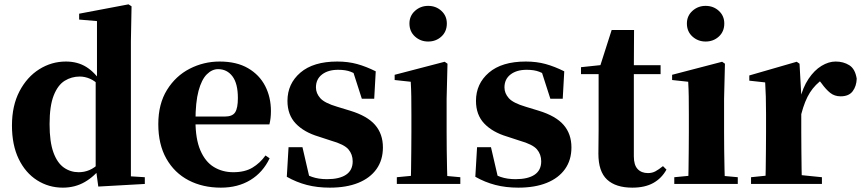

<svg xmlns="http://www.w3.org/2000/svg" viewBox="-20 -846 3962 883"><path d="M269 17Q204 17 150.5 -17Q97 -51 66 -115Q35 -179 35 -269Q35 -360 69.5 -426Q104 -492 160.5 -527.5Q217 -563 283 -563Q337 -563 377 -538Q417 -513 450 -462H459L440 -450Q417 -474 393.5 -484Q370 -494 347 -494Q309 -494 277.5 -474.5Q246 -455 227 -407Q208 -359 208 -275Q208 -194 225.5 -145.5Q243 -97 273.5 -75.5Q304 -54 342 -54Q368 -54 391.5 -64Q415 -74 437 -96L459 -80H448Q415 -35 370 -9Q325 17 269 17ZM432 12 420 -77V-79V-471L426 -483V-749L344 -756V-783L571 -826L585 -817L582 -657V-35L646 -31V0Z M996 17Q912 17 847 -17Q782 -51 745 -116.5Q708 -182 708 -275Q708 -368 748 -432.5Q788 -497 852.5 -530Q917 -563 990 -563Q1068 -563 1120.5 -532.5Q1173 -502 1199.5 -450.5Q1226 -399 1226 -335Q1226 -301 1219 -274H777V-310H1014Q1049 -310 1061.5 -329.5Q1074 -349 1074 -395Q1074 -462 1049 -495Q1024 -528 983 -528Q955 -528 931 -504Q907 -480 893 -428Q879 -376 879 -290Q879 -207 901.5 -154.5Q924 -102 963.5 -78Q1003 -54 1053 -54Q1106 -54 1141 -75Q1176 -96 1201 -131L1220 -118Q1189 -53 1131.5 -18Q1074 17 996 17Z M1497 17Q1439 17 1391 4.5Q1343 -8 1299 -33L1307 -169H1371L1405 -22L1351 -29V-65Q1385 -43 1415 -32.5Q1445 -22 1484 -22Q1541 -22 1571.5 -42.5Q1602 -63 1602 -104Q1602 -136 1582.5 -159Q1563 -182 1503 -199L1445 -218Q1378 -238 1340 -278Q1302 -318 1302 -382Q1302 -461 1361.5 -512Q1421 -563 1531 -563Q1581 -563 1622.5 -551.5Q1664 -540 1708 -518L1701 -392H1644L1598 -535L1646 -517V-487Q1616 -507 1593 -516Q1570 -525 1535 -525Q1489 -525 1461 -503.5Q1433 -482 1433 -444Q1433 -417 1453 -394.5Q1473 -372 1531 -355L1590 -337Q1669 -313 1705 -271.5Q1741 -230 1741 -168Q1741 -110 1711.5 -68.5Q1682 -27 1627.5 -5Q1573 17 1497 17Z M1805 0V-31L1910 -41H1988L2097 -31V0ZM1869 0Q1870 -26 1870.5 -68.5Q1871 -111 1871.5 -157Q1872 -203 1872 -238V-318Q1872 -368 1871.5 -401.5Q1871 -435 1869 -470L1795 -478V-502L2025 -562L2038 -553L2034 -392V-238Q2034 -203 2034.5 -157Q2035 -111 2036 -68.5Q2037 -26 2038 0ZM1949 -655Q1914 -655 1888.5 -678Q1863 -701 1863 -738Q1863 -773 1888.5 -796Q1914 -819 1949 -819Q1985 -819 2010 -796Q2035 -773 2035 -738Q2035 -701 2010 -678Q1985 -655 1949 -655Z M2364 17Q2306 17 2258 4.5Q2210 -8 2166 -33L2174 -169H2238L2272 -22L2218 -29V-65Q2252 -43 2282 -32.5Q2312 -22 2351 -22Q2408 -22 2438.5 -42.5Q2469 -63 2469 -104Q2469 -136 2449.5 -159Q2430 -182 2370 -199L2312 -218Q2245 -238 2207 -278Q2169 -318 2169 -382Q2169 -461 2228.5 -512Q2288 -563 2398 -563Q2448 -563 2489.5 -551.5Q2531 -540 2575 -518L2568 -392H2511L2465 -535L2513 -517V-487Q2483 -507 2460 -516Q2437 -525 2402 -525Q2356 -525 2328 -503.5Q2300 -482 2300 -444Q2300 -417 2320 -394.5Q2340 -372 2398 -355L2457 -337Q2536 -313 2572 -271.5Q2608 -230 2608 -168Q2608 -110 2578.5 -68.5Q2549 -27 2494.5 -5Q2440 17 2364 17Z M2815 -505V-546H3018V-505ZM2888 17Q2812 17 2772 -20Q2732 -57 2732 -139Q2732 -169 2732.5 -193.5Q2733 -218 2733 -249V-505H2652V-537L2756 -548L2738 -536L2793 -708H2896L2895 -529V-519V-127Q2895 -87 2912.5 -68.5Q2930 -50 2960 -50Q2979 -50 2994 -58Q3009 -66 3029 -82L3045 -66Q3023 -26 2984.5 -4.5Q2946 17 2888 17Z M3081 0V-31L3186 -41H3264L3373 -31V0ZM3145 0Q3146 -26 3146.5 -68.5Q3147 -111 3147.5 -157Q3148 -203 3148 -238V-318Q3148 -368 3147.5 -401.5Q3147 -435 3145 -470L3071 -478V-502L3301 -562L3314 -553L3310 -392V-238Q3310 -203 3310.5 -157Q3311 -111 3312 -68.5Q3313 -26 3314 0ZM3225 -655Q3190 -655 3164.5 -678Q3139 -701 3139 -738Q3139 -773 3164.5 -796Q3190 -819 3225 -819Q3261 -819 3286 -796Q3311 -773 3311 -738Q3311 -701 3286 -678Q3261 -655 3225 -655Z M3434 0V-31L3541 -42H3651L3760 -31V0ZM3499 0Q3501 -26 3501.5 -68.5Q3502 -111 3502.5 -157Q3503 -203 3503 -238V-321Q3503 -371 3502 -401Q3501 -431 3499 -467L3426 -475V-499L3644 -562L3657 -553L3665 -409V-408V-238Q3665 -203 3665.5 -157Q3666 -111 3666.5 -68.5Q3667 -26 3668 0ZM3665 -321 3626 -386H3658Q3672 -444 3698.5 -483.5Q3725 -523 3758 -543Q3791 -563 3823 -563Q3859 -563 3886 -546Q3913 -529 3920 -484Q3919 -450 3901.5 -426.5Q3884 -403 3846 -403Q3818 -403 3798 -419Q3778 -435 3758 -463L3735 -492L3767 -484Q3729 -458 3705 -420.5Q3681 -383 3665 -321Z"/></svg>

Font: Noto Serif JP ExtraLight Black
Style: Regular
Weight: 900
Version: Version 2.003-H1;hotconv 1.1.1;makeotfexe 2.6.0